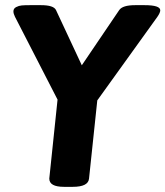

<svg xmlns="http://www.w3.org/2000/svg" viewBox="-20 -722 641 744"><path d="M504 -702H540Q601 -702 601 -682Q601 -673 590 -657L357 -333L325 -30Q322 2 262 2H228Q171 2 171 -30L203 -336L38 -657Q32 -669 32 -678Q32 -689 42.5 -694.5Q53 -700 64.5 -701Q76 -702 96 -702H139Q188 -702 197 -683L297 -469L442 -683Q455 -702 504 -702Z"/></svg>

Font: Asap
Style: Bold Italic
Weight: 700
Italic angle: -6°
Designer: Pablo Cosgaya
Foundry: Pablo Cosgaya
Version: Version 1.007;PS 001.007;hotconv 1.0.70;makeotf.lib2.5.58329